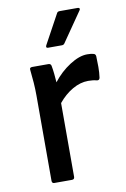

<svg xmlns="http://www.w3.org/2000/svg" viewBox="-81 -746 521 795"><g transform="rotate(-10 179.5 -348.5)"><path d="M82 0Q72 0 72 -11V-369Q72 -397 70 -424Q68 -451 65 -478Q63 -489 75 -489H143Q153 -489 155 -480Q158 -464 160 -445Q162 -426 163 -409Q194 -449 234.5 -475Q275 -501 308 -501Q326 -501 335 -498Q343 -496 344 -487Q345 -465 345 -441.5Q345 -418 342 -397Q340 -385 328 -388Q314 -392 293 -392Q260 -392 227 -373Q194 -354 167 -321V-11Q167 0 156 0ZM154 -556Q143 -556 148 -567L215 -690Q218 -697 227 -697H303Q309 -697 310.5 -693.5Q312 -690 309 -686L224 -563Q220 -556 212 -556Z"/></g></svg>

Font: Sofia Sans Medium
Style: Regular
Weight: 500
Designer: Botio Nikoltchev, Ani Petrova
Foundry: lettersoup
Version: Version 4.101; ttfautohint (v1.8.4.7-5d5b)